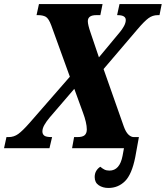

<svg xmlns="http://www.w3.org/2000/svg" viewBox="-53 -734 821 951"><path d="M484 197Q456 197 436 183.5Q416 170 416 143Q416 125 424 112Q432 99 444 92Q453 100 463.5 105.5Q474 111 489 111Q540 111 554 38L561 0H304L314 -55H330Q356 -55 366.5 -64.5Q377 -74 377 -93Q377 -109 372 -130.5Q367 -152 358 -176L315 -294L193 -152Q177 -133 167 -115.5Q157 -98 157 -83Q157 -70 166 -62.5Q175 -55 203 -55H205L192 0H-33L-21 -55H-10Q16 -55 37.5 -70.5Q59 -86 95 -127L293 -354L201 -608Q188 -643 173.5 -651Q159 -659 135 -659H128L140 -714H455L444 -659H424Q382 -659 382 -629Q382 -620 385.5 -605.5Q389 -591 396 -571L437 -450L540 -574Q552 -588 561 -604.5Q570 -621 570 -635Q570 -659 529 -659H527L539 -714H748L737 -659H728Q703 -659 682.5 -644Q662 -629 628 -589L460 -392L560 -108Q570 -80 583 -67.5Q596 -55 610 -55H635L617 44Q600 130 566 163.5Q532 197 484 197Z"/></svg>

Font: Noto Serif Condensed ExtraBold
Style: Italic
Weight: 800
Width: 3
Italic angle: -12°
Designer: Monotype Design Team
Foundry: Monotype Imaging Inc.
Version: Version 2.014; ttfautohint (v1.8.4.7-5d5b)